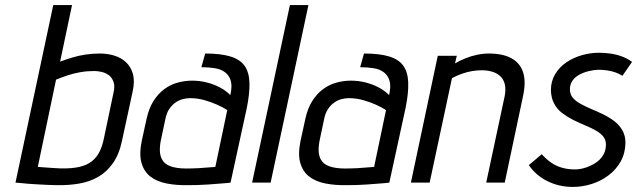

<svg xmlns="http://www.w3.org/2000/svg" viewBox="-20 -720 2512 757"><path d="M217 -477 264 -700H190L41 0Q46 0 59.5 1.5Q73 3 91 4.5Q109 6 129.5 7Q150 8 169 9Q188 10 203 10Q249 11 291 4Q333 -3 367 -22.5Q401 -42 425.5 -77Q450 -112 461 -165L503 -359Q512 -400 504 -428.5Q496 -457 476.5 -475Q457 -493 430 -501Q403 -509 374 -509Q345 -509 318 -505Q291 -501 266 -493.5Q241 -486 217 -477ZM129 -62 201 -406Q223 -415 247 -423Q271 -431 297 -435.5Q323 -440 352 -440Q365 -440 380.5 -436.5Q396 -433 408.5 -424Q421 -415 427.5 -397.5Q434 -380 427 -352L390 -176Q384 -145 372.5 -122Q361 -99 342 -84Q323 -69 293 -62Q263 -55 218 -56Q200 -57 184 -58Q168 -59 155.5 -60Q143 -61 136 -61.5Q129 -62 129 -62Z M888 -345Q872 -362 847.5 -375Q823 -388 795 -395Q767 -402 737 -402Q708 -402 679.5 -394Q651 -386 627 -368Q603 -350 585 -321.5Q567 -293 558 -252L539 -165Q528 -112 538 -77.5Q548 -43 573.5 -23.5Q599 -4 637.5 3.5Q676 11 722 10Q738 10 758.5 9.5Q779 9 799.5 7.5Q820 6 839 4.5Q858 3 871 2Q884 1 889 0L953 -294Q965 -353 963.5 -394.5Q962 -436 944 -461Q926 -486 888 -497.5Q850 -509 789 -509L774 -455Q803 -455 827.5 -451Q852 -447 868 -434.5Q884 -422 890 -401Q896 -380 888 -345ZM876 -286 829 -62Q829 -62 824 -61.5Q819 -61 810.5 -60.5Q802 -60 790 -59Q778 -58 764.5 -57Q751 -56 736 -56Q691 -54 663.5 -61Q636 -68 624 -83.5Q612 -99 610.5 -122Q609 -145 616 -175L631 -246Q636 -274 647.5 -290.5Q659 -307 673 -316.5Q687 -326 702 -329.5Q717 -333 729 -333Q758 -333 785 -325.5Q812 -318 835.5 -307.5Q859 -297 876 -286Z M974 0H1047L1196 -700H1123Z M1514 -345Q1498 -362 1473.5 -375Q1449 -388 1421 -395Q1393 -402 1363 -402Q1334 -402 1305.5 -394Q1277 -386 1253 -368Q1229 -350 1211 -321.5Q1193 -293 1184 -252L1165 -165Q1154 -112 1164 -77.5Q1174 -43 1199.5 -23.5Q1225 -4 1263.5 3.5Q1302 11 1348 10Q1364 10 1384.5 9.5Q1405 9 1425.5 7.5Q1446 6 1465 4.5Q1484 3 1497 2Q1510 1 1515 0L1579 -294Q1591 -353 1589.5 -394.5Q1588 -436 1570 -461Q1552 -486 1514 -497.5Q1476 -509 1415 -509L1400 -455Q1429 -455 1453.5 -451Q1478 -447 1494 -434.5Q1510 -422 1516 -401Q1522 -380 1514 -345ZM1502 -286 1455 -62Q1455 -62 1450 -61.5Q1445 -61 1436.5 -60.5Q1428 -60 1416 -59Q1404 -58 1390.5 -57Q1377 -56 1362 -56Q1317 -54 1289.5 -61Q1262 -68 1250 -83.5Q1238 -99 1236.5 -122Q1235 -145 1242 -175L1257 -246Q1262 -274 1273.5 -290.5Q1285 -307 1299 -316.5Q1313 -326 1328 -329.5Q1343 -333 1355 -333Q1384 -333 1411 -325.5Q1438 -318 1461.5 -307.5Q1485 -297 1502 -286Z M1970 -342 1897 0H1970L2043 -345Q2050 -379 2048 -405.5Q2046 -432 2035.5 -451.5Q2025 -471 2006.5 -484Q1988 -497 1963 -503Q1938 -509 1908 -509Q1885 -509 1861 -504Q1837 -499 1815 -490Q1793 -481 1774 -470L1781 -500H1706L1600 0H1674L1762 -412Q1783 -423 1803.5 -430Q1824 -437 1843 -440Q1862 -443 1880 -443Q1901 -443 1920 -437.5Q1939 -432 1952 -420Q1965 -408 1970 -389Q1975 -370 1970 -342Z M2434 -421 2472 -476Q2453 -490 2430.5 -498Q2408 -506 2385 -509Q2362 -512 2341 -512Q2308 -512 2274.5 -502.5Q2241 -493 2213.5 -474.5Q2186 -456 2169 -428Q2152 -400 2152 -364Q2153 -334 2164.5 -312Q2176 -290 2195.5 -275Q2215 -260 2237.5 -248.5Q2260 -237 2283 -227.5Q2306 -218 2325.5 -207.5Q2345 -197 2357 -183.5Q2369 -170 2369 -150Q2369 -126 2357.5 -107.5Q2346 -89 2327 -77Q2308 -65 2287 -58.5Q2266 -52 2247 -52Q2219 -52 2195 -59Q2171 -66 2152 -79.5Q2133 -93 2116 -112L2065 -69Q2092 -29 2138 -6Q2184 17 2238 17Q2276 17 2312.5 5.5Q2349 -6 2379 -28.5Q2409 -51 2427 -83Q2445 -115 2446 -156Q2446 -185 2434 -206Q2422 -227 2402.5 -242Q2383 -257 2359.5 -268.5Q2336 -280 2313 -289.5Q2290 -299 2270 -310Q2250 -321 2238.5 -334.5Q2227 -348 2227 -368Q2227 -388 2237.5 -402.5Q2248 -417 2265 -426Q2282 -435 2301 -439.5Q2320 -444 2338 -445Q2356 -445 2373.5 -442.5Q2391 -440 2406.5 -434.5Q2422 -429 2434 -421Z"/></svg>

Font: Advent Pro Medium
Style: Italic
Weight: 500
Italic angle: -12°
Version: Version 3.000